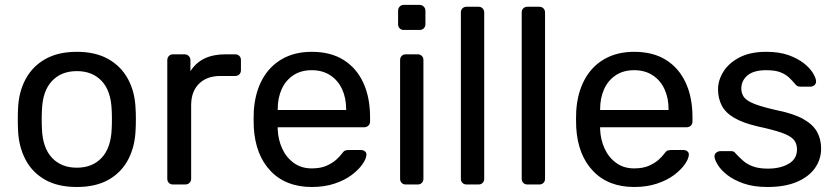

<svg xmlns="http://www.w3.org/2000/svg" viewBox="-20 -737 3342 767"><path d="M286.9 10Q211.1 10 159.9 -19.1Q108.7 -48.1 81.7 -99.8Q54.7 -151.4 52.1 -217.1Q51.1 -233.6 51.1 -260.1Q51.1 -286.6 52.1 -302.9Q54.7 -369.6 82.2 -420.7Q109.6 -471.9 160.8 -500.9Q212.1 -530 286.9 -530Q361.7 -530 412.9 -500.9Q464.1 -471.9 491.6 -420.7Q519.1 -369.6 521.6 -302.9Q522.8 -286.6 522.8 -260.1Q522.8 -233.6 521.6 -217.1Q519.1 -151.4 492.1 -99.8Q465.1 -48.1 413.8 -19.1Q362.6 10 286.9 10ZM286.9 -67.1Q349.2 -67.1 386.3 -106.8Q423.3 -146.4 426.1 -222.1Q427.1 -237.1 427.1 -260Q427.1 -282.9 426.1 -297.9Q423.3 -374 386.3 -413.4Q349.2 -452.9 286.9 -452.9Q224.7 -452.9 187.6 -413.4Q150.4 -374 147.6 -297.9Q146.6 -282.9 146.6 -260Q146.6 -237.1 147.6 -222.1Q150.4 -146.4 187.6 -106.8Q224.7 -67.1 286.9 -67.1Z M671.2 0Q661 0 654.6 -6.4Q648.3 -12.7 648.3 -22.9V-496.3Q648.3 -506.4 654.6 -513.2Q661 -520 671.2 -520H717Q727.2 -520 734 -513.2Q740.7 -506.4 740.7 -496.3V-452.3Q761.4 -486 796.4 -503Q831.4 -520 880.5 -520H919.6Q929.7 -520 936.1 -513.6Q942.5 -507.3 942.5 -497.1V-456.4Q942.5 -446.3 936.1 -439.9Q929.7 -433.5 919.6 -433.5H860.4Q806.1 -433.5 774.8 -402.3Q743.6 -371 743.6 -316.6V-22.9Q743.6 -12.7 736.8 -6.4Q730 0 719.8 0Z M1225.5 10Q1122.1 10 1061.3 -53.7Q1000.4 -117.4 993.9 -227.3Q993.1 -239.9 993.1 -260.6Q993.1 -281.3 993.9 -293.6Q998.4 -365 1027 -418.3Q1055.6 -471.6 1106.1 -500.8Q1156.6 -530 1225.3 -530Q1300.6 -530 1352.2 -497.8Q1403.8 -465.6 1431.1 -406.9Q1458.3 -348.3 1458.3 -269.4V-251.6Q1458.3 -241.4 1451.5 -235Q1444.7 -228.6 1434.6 -228.6H1089.4Q1089.4 -228.4 1089.4 -225Q1089.4 -221.6 1089.4 -219.6Q1091.1 -179.3 1107.2 -143.8Q1123.2 -108.4 1153.4 -86.3Q1183.5 -64.3 1225.1 -64.3Q1261.2 -64.3 1285.2 -75.2Q1309.2 -86.2 1323.8 -99.6Q1338.5 -113.1 1343.5 -120.5Q1352.5 -132.7 1357.7 -135.2Q1362.9 -137.7 1374.1 -137.7H1422.5Q1431.7 -137.7 1438.2 -132.2Q1444.7 -126.6 1443.7 -117.4Q1442.7 -102.4 1427.8 -80.8Q1412.9 -59.2 1385.2 -38.2Q1357.5 -17.3 1317.1 -3.7Q1276.6 10 1225.5 10ZM1089.4 -297.6H1362.8V-301Q1362.8 -345.7 1346.5 -380.9Q1330.3 -416 1299.3 -436.3Q1268.4 -456.6 1225.3 -456.6Q1182.2 -456.6 1151.7 -436.3Q1121.2 -416 1105.3 -380.9Q1089.4 -345.7 1089.4 -301Z M1601.2 0Q1591 0 1584.6 -6.4Q1578.3 -12.7 1578.3 -22.9V-497.1Q1578.3 -507.3 1584.6 -513.6Q1591 -520 1601.2 -520H1648.6Q1658.7 -520 1665.1 -513.6Q1671.5 -507.3 1671.5 -497.1V-22.9Q1671.5 -12.7 1665.1 -6.4Q1658.7 0 1648.6 0ZM1593.2 -617.3Q1583 -617.3 1576.6 -623.6Q1570.3 -630 1570.3 -640.2V-693.7Q1570.3 -703.9 1576.6 -710.7Q1583 -717.5 1593.2 -717.5H1655.7Q1665.9 -717.5 1672.7 -710.7Q1679.5 -703.9 1679.5 -693.7V-640.2Q1679.5 -630 1672.7 -623.6Q1665.9 -617.3 1655.7 -617.3Z M1844 0Q1833.8 0 1827.4 -6.4Q1821.1 -12.7 1821.1 -22.9V-687.1Q1821.1 -697.3 1827.4 -703.6Q1833.8 -710 1844 -710H1891.4Q1901.6 -710 1907.9 -703.6Q1914.3 -697.3 1914.3 -687.1V-22.9Q1914.3 -12.7 1907.9 -6.4Q1901.6 0 1891.4 0Z M2087 0Q2076.8 0 2070.4 -6.4Q2064.1 -12.7 2064.1 -22.9V-687.1Q2064.1 -697.3 2070.4 -703.6Q2076.8 -710 2087 -710H2134.4Q2144.6 -710 2150.9 -703.6Q2157.3 -697.3 2157.3 -687.1V-22.9Q2157.3 -12.7 2150.9 -6.4Q2144.6 0 2134.4 0Z M2513.5 10Q2410.1 10 2349.3 -53.7Q2288.4 -117.4 2281.9 -227.3Q2281.1 -239.9 2281.1 -260.6Q2281.1 -281.3 2281.9 -293.6Q2286.4 -365 2315 -418.3Q2343.6 -471.6 2394.1 -500.8Q2444.6 -530 2513.3 -530Q2588.6 -530 2640.2 -497.8Q2691.8 -465.6 2719.1 -406.9Q2746.3 -348.3 2746.3 -269.4V-251.6Q2746.3 -241.4 2739.5 -235Q2732.7 -228.6 2722.6 -228.6H2377.4Q2377.4 -228.4 2377.4 -225Q2377.4 -221.6 2377.4 -219.6Q2379.1 -179.3 2395.2 -143.8Q2411.2 -108.4 2441.4 -86.3Q2471.5 -64.3 2513.1 -64.3Q2549.2 -64.3 2573.2 -75.2Q2597.2 -86.2 2611.8 -99.6Q2626.5 -113.1 2631.5 -120.5Q2640.5 -132.7 2645.7 -135.2Q2650.9 -137.7 2662.1 -137.7H2710.5Q2719.7 -137.7 2726.2 -132.2Q2732.7 -126.6 2731.7 -117.4Q2730.7 -102.4 2715.8 -80.8Q2700.9 -59.2 2673.2 -38.2Q2645.5 -17.3 2605.1 -3.7Q2564.6 10 2513.5 10ZM2377.4 -297.6H2650.8V-301Q2650.8 -345.7 2634.5 -380.9Q2618.3 -416 2587.3 -436.3Q2556.4 -456.6 2513.3 -456.6Q2470.2 -456.6 2439.7 -436.3Q2409.2 -416 2393.3 -380.9Q2377.4 -345.7 2377.4 -301Z M3046.1 10Q2990.3 10 2950.4 -4.1Q2910.4 -18.2 2885 -38.2Q2859.6 -58.3 2847.5 -78.3Q2835.3 -98.4 2834.3 -110.2Q2833.3 -121.2 2841.2 -127.2Q2849.1 -133.2 2856.7 -133.2H2901.5Q2906.6 -133.2 2910.4 -131.6Q2914.2 -129.9 2920.1 -122.6Q2933.1 -108.6 2948.9 -94.6Q2964.7 -80.6 2988.4 -72Q3012.1 -63.4 3047.4 -63.4Q3097.6 -63.4 3130.7 -82.8Q3163.8 -102.2 3163.8 -140.1Q3163.8 -164.6 3150.2 -179.7Q3136.6 -194.8 3102.5 -206.8Q3068.4 -218.8 3007.8 -231.8Q2948 -245.7 2912.9 -266.3Q2877.8 -286.9 2863.1 -315.7Q2848.4 -344.4 2848.4 -380.1Q2848.4 -416.6 2870.1 -451.2Q2891.8 -485.7 2934.4 -507.8Q2977.1 -530 3041.2 -530Q3092.7 -530 3129.7 -516.8Q3166.7 -503.6 3190.9 -484.5Q3215.1 -465.3 3227 -446Q3238.9 -426.7 3239.9 -413.8Q3240.9 -403.6 3233.9 -397.3Q3226.9 -390.9 3217.9 -390.9H3176.1Q3169.2 -390.9 3164.6 -393.7Q3159.9 -396.6 3156.3 -401.4Q3145.6 -414.4 3132.1 -427.2Q3118.7 -440 3097.5 -448.3Q3076.4 -456.6 3041.1 -456.6Q2991 -456.6 2966.2 -435.9Q2941.4 -415.1 2941.4 -382.9Q2941.4 -363.6 2952.3 -348.7Q2963.2 -333.9 2994.3 -321.7Q3025.4 -309.6 3086.4 -295.9Q3151.9 -282.6 3190 -260.9Q3228.1 -239.2 3244.2 -209.9Q3260.2 -180.6 3260.2 -143.3Q3260.2 -100.9 3235.9 -65.9Q3211.5 -31 3163.6 -10.5Q3115.7 10 3046.1 10Z"/></svg>

Font: Rubik Light
Style: Regular
Weight: 300
Designer: Hubert and Fischer
Foundry: Hubert and Fischer
Version: Version 2.300;gftools[0.9.30]